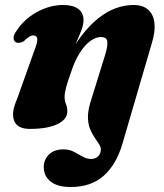

<svg xmlns="http://www.w3.org/2000/svg" viewBox="-20 -504 658 770"><path d="M471 72.5Q446.5 156 395.8 201Q345 246 263.5 246Q210.5 246 183 224Q155.5 202 155.5 166.5Q155.5 135.5 176.8 115.2Q198 95 235 95Q258 95 276.5 104.8Q295 114.5 311.5 124Q328 133.5 345.5 133.5Q362.5 133.5 373.2 123Q384 112.5 384.5 96Q384.5 85 377 73.8Q369.5 62.5 359.8 48.2Q350 34 342 15.2Q334 -3.5 332.8 -28.8Q331.5 -54 341 -88.5L402 -285Q413 -321.5 410.2 -338.5Q407.5 -355.5 384.5 -355.5Q370.5 -355.5 354.5 -347.2Q338.5 -339 322.5 -321.8Q306.5 -304.5 292 -278.5Q277.5 -252.5 266 -217.5Q257 -193 251 -173.8Q245 -154.5 242 -140.2Q239 -126 239 -115.5Q239 -100 244.5 -86.8Q250 -73.5 250 -56.5Q250 -25.5 210.2 -6.2Q170.5 13 99.5 13Q49.5 13 36.8 -19.8Q24 -52.5 48.5 -107L116 -296.5Q131 -333.5 129.5 -347.8Q128 -362 113 -362Q106 -362 97 -356.5Q88 -351 74.5 -338Q64.5 -333 56.8 -332.2Q49 -331.5 43.5 -334.5Q34.5 -340 34.5 -352.2Q34.5 -364.5 45 -378.5Q75 -426 127 -455Q179 -484 233.5 -484Q273 -484 294 -468.2Q315 -452.5 315 -423Q315 -405 306.5 -382.8Q298 -360.5 286.8 -335.8Q275.5 -311 265.5 -285.8Q255.5 -260.5 252 -237L234.5 -241Q268 -309 303.2 -355.8Q338.5 -402.5 374.2 -430.8Q410 -459 445.5 -471.5Q481 -484 515.5 -484Q552.5 -484 573.8 -465.5Q595 -447 599.2 -413Q603.5 -379 589.5 -333Z"/></svg>

Font: Fraunces ExtraBold
Style: Italic
Weight: 800
Italic angle: -16°
Version: Version 1.000;[b76b70a41]